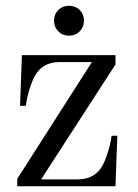

<svg xmlns="http://www.w3.org/2000/svg" viewBox="-20 -648 480 668"><path d="M381.8 -456.1V-423.8L123 -23.9H250Q311.5 -23.9 337.9 -74.2Q348.6 -95.7 356.2 -121.1Q363.8 -146.5 366.2 -161.1L368.2 -175.8H388.2L381.8 0H40V-25.9L299.8 -432.1H188Q126.5 -432.1 100.1 -381.8Q89.4 -360.4 81.8 -335Q74.2 -309.6 72.3 -294.9L69.8 -279.8H49.8L56.2 -456.1ZM182.9 -613.3Q197.8 -627.9 220.2 -627.9Q242.7 -627.9 257.3 -613.3Q272 -598.6 272 -576.2Q272 -553.7 257.3 -538.8Q242.7 -523.9 220.2 -523.9Q197.8 -523.9 182.9 -538.8Q168 -553.7 168 -576.2Q168 -598.6 182.9 -613.3Z"/></svg>

Font: Flanker Steampunk
Style: Regular
Weight: 400
Designer: Alexey Kryukov, Leonardo Di Lena
Foundry: Alexey Kryukov, Leonardo Di Lena
Version: 1.210